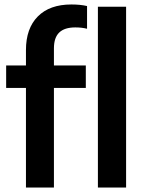

<svg xmlns="http://www.w3.org/2000/svg" viewBox="-20 -838 643 858"><path d="M299 -818Q339 -818 369 -811V-709.5Q345.5 -715.5 316.5 -715.5Q268.5 -715.5 244.8 -692.8Q221 -670 221 -622V-545.5H363.5V-445H221V0H96V-445H7.5V-545.5H96V-614.5Q96 -711 149 -764.5Q202 -818 299 -818ZM417.5 -808H543.5V0H417.5Z"/></svg>

Font: Encode Sans Semi Condensed SmBd
Style: Regular
Weight: 600
Width: 4
Designer: Multiple Designers
Foundry: Impallari Type
Version: Version 2.000